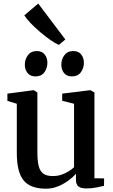

<svg xmlns="http://www.w3.org/2000/svg" viewBox="-20 -1072 650 1102"><path d="M474.5 9.5Q445.5 9.5 430.8 -1.5Q416 -12.5 416 -39.5V-75Q399 -55 372 -35.2Q345 -15.5 312.2 -2.2Q279.5 11 244 11Q154 11 115.2 -37Q76.5 -85 76.5 -193.5V-476.5L22.5 -493V-534.5L170 -554H175L194.5 -541V-197.5Q194.5 -149.5 202 -119.5Q209.5 -89.5 228.5 -75.5Q247.5 -61.5 282.5 -61.5Q310.5 -61.5 333.5 -69.5Q356.5 -77.5 374.8 -89.2Q393 -101 405 -112V-476.5L337 -493.5V-534.5L494 -554H500L522 -541V-49L577.5 -48L577 -5.5Q559.5 -1.5 533.8 4Q508 9.5 474.5 9.5ZM183 -633.5Q153.5 -633.5 138 -653.2Q122.5 -673 122.5 -700.5Q122.5 -731.5 140.2 -755.2Q158 -779 191 -779H192Q221.5 -779 236.8 -759.2Q252 -739.5 252 -712Q252 -681 234.8 -657.2Q217.5 -633.5 184 -633.5ZM392 -633.5Q362.5 -633.5 347.2 -653.2Q332 -673 332 -700.5Q332 -731.5 349.5 -755.2Q367 -779 400 -779H401Q431 -779 446.2 -759.2Q461.5 -739.5 461.5 -712Q461.5 -681 444 -657.2Q426.5 -633.5 393 -633.5ZM317 -814.5Q296.5 -823.5 268.2 -843.2Q240 -863 210.2 -888.2Q180.5 -913.5 156 -939Q131.5 -964.5 119.5 -984L199.5 -1051.5L355 -845.5L318 -814.5Z"/></svg>

Font: Merriweather 48pt SemiBold
Style: Regular
Weight: 600
Version: Version 2.100